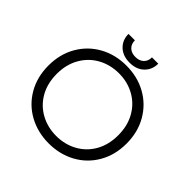

<svg xmlns="http://www.w3.org/2000/svg" viewBox="-220 -1065 1272 1272"><g transform="rotate(45 416.0 -428.5)"><path d="M277 -872H337Q337 -837 358.5 -816.5Q380 -796 417 -796Q454 -796 475.5 -816.5Q497 -837 497 -872H556Q556 -815 518 -778.5Q480 -742 417 -742Q353 -742 315 -778.5Q277 -815 277 -872ZM50 -349Q50 -456 98 -539Q146 -622 229 -668Q312 -714 416 -714Q520 -714 603 -668Q686 -622 734 -539Q782 -456 782 -349Q782 -242 734 -159Q686 -76 602.5 -30.5Q519 15 416 15Q313 15 229.5 -30.5Q146 -76 98 -159Q50 -242 50 -349ZM704 -349Q704 -437 666.5 -503.5Q629 -570 563.5 -606.5Q498 -643 418 -643Q337 -643 271 -607Q205 -571 166.5 -504Q128 -437 128 -349Q128 -260 166 -193.5Q204 -127 270 -91Q336 -55 416 -55Q496 -55 562 -91Q628 -127 666 -193.5Q704 -260 704 -349Z"/></g></svg>

Font: Prompt Light
Style: Regular
Weight: 300
Designer: Katatrad Team
Foundry: CadsonDemak
Version: Version 1.001